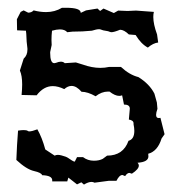

<svg xmlns="http://www.w3.org/2000/svg" viewBox="-20 -466 484 499"><path d="M151.9 -445.8Q189.9 -445.8 189.9 -432.6L203.6 -439L233.4 -443.8L240.2 -437.5L249 -443.8L275.9 -432.1L287.1 -438.5L311.5 -437.5L333.5 -438.5L379.9 -435.1Q378.4 -429.2 378.4 -421.9Q378.4 -403.3 388.2 -376.5L391.1 -355.5Q377.9 -354 364.3 -342.3Q346.7 -351.6 332.5 -375L314.9 -376.5Q302.2 -388.7 292 -388.7Q276.4 -382.3 269.5 -382.3Q267.6 -382.3 266.6 -382.8Q261.2 -385.3 254.6 -386Q248 -386.7 242.2 -389.2Q240.2 -390.1 237.3 -390.1Q231 -390.1 218.8 -386.2Q195.3 -383.8 168.5 -383.8L154.8 -382.3Q148.4 -389.6 135.7 -389.6Q127 -389.6 115.2 -386.2Q113.8 -374.5 113.8 -361.8Q113.8 -355.5 114.3 -349.1L110.4 -330.6V-328.6Q110.4 -301.8 121.1 -301.8Q123 -301.8 125.5 -302.7Q132.8 -305.7 138.2 -305.7Q144.5 -305.7 148.4 -301.8L177.2 -303.7L194.8 -298.3Q219.2 -289.6 240.7 -289.6Q252.4 -289.6 263.2 -292H294.4Q316.4 -271.5 339.8 -265.6Q368.7 -247.6 381.3 -222.7L387.7 -199.7L389.2 -183.1Q385.7 -173.3 385.7 -167.5Q385.7 -159.2 392.6 -159.2L397 -159.7L407.7 -117.2L399.9 -106Q389.6 -72.8 365.2 -66.4L365.7 -59.6Q365.7 -44.9 337.4 -43Q340.8 -39.6 340.8 -35.6Q340.8 -26.4 322.8 -14.6L316.4 -16.6Q310.5 -16.6 305.2 -8.3L298.3 -11.2Q290 -11.2 282.7 3.9H262.7L225.6 8.8Q222.2 6.8 217.8 6.8Q209.5 6.8 198.2 13.7L191.4 7.8L180.2 13.2L157.7 -4.4L154.8 5.4H115.7V2.4Q115.7 -9.8 89.4 -10.7Q87.9 -17.1 68.4 -21.5Q48.8 -25.9 22.5 -50.3Q23.9 -89.4 26.9 -126.5Q35.6 -127.9 41.5 -127.9Q48.8 -127.9 51.8 -126Q53.2 -124.5 56.2 -124.5Q63 -124.5 77.1 -129.9Q89.4 -108.4 97.7 -77.6L122.1 -61.5Q125.5 -63.5 130.4 -63.5Q134.8 -63.5 140.1 -62Q151.9 -59.1 157.2 -55.4Q162.6 -51.8 167.2 -48.8Q171.9 -45.9 174.3 -45.9L180.2 -57.6H195.8Q208 -48.3 224.1 -48.3Q237.8 -48.3 247.1 -53.2L258.3 -61.5Q300.3 -61.5 314 -100.1Q329.1 -104 329.1 -126Q329.1 -133.3 327.1 -143.1V-145.5Q327.1 -153.3 314.9 -155.3L317.4 -183.6Q317.4 -194.3 302.2 -194.3L297.4 -218.3Q293.9 -216.8 290 -216.8Q278.8 -216.8 264.6 -228H260.7Q244.1 -228 228.5 -215.8Q208 -227.5 191.9 -227.5Q178.7 -242.7 166 -242.7Q156.2 -242.7 147 -234.4Q130.9 -242.2 117.2 -242.2Q93.3 -242.2 75.2 -218.3L36.1 -219.2Q37.6 -234.4 37.6 -246.6Q37.6 -269.5 31.7 -282.7L41.5 -313.5Q51.3 -322.3 51.3 -336.9V-339.8Q48.8 -356.9 48.3 -377.9L47.4 -386.2L24.4 -387.2L23.9 -416L33.7 -435.1L41.5 -439L53.2 -433.1Q62 -433.1 67.4 -439Q84 -434.6 99.6 -434.6Q122.6 -434.6 141.1 -445.8Z"/></svg>

Font: Truetypewriter PolyglOTT
Style: Regular
Weight: 400
Designer: Sergey Beatoff a.k.a. Sam_T
Version: Version 3.76